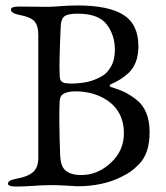

<svg xmlns="http://www.w3.org/2000/svg" viewBox="-20 -677 608 702"><path d="M198 -408Q198 -395 200 -388Q202 -381 207.5 -377.5Q213 -374 215.5 -373.5Q218 -373 228 -372Q250 -370 286 -375Q322 -380 355 -400Q371 -409 385.5 -433Q400 -457 400 -495Q400 -549 370 -588Q340 -627 264 -627Q226 -627 214.5 -616.5Q203 -606 202 -581Q196 -449 198 -408ZM120 -549Q120 -584 105.5 -599.5Q91 -615 53 -622Q20 -628 20 -642Q20 -653 49 -653Q78 -653 106 -652.5Q134 -652 153 -652Q170 -652 201 -654.5Q232 -657 264 -657Q377 -657 431.5 -622.5Q486 -588 486 -508Q486 -446 452 -412Q422 -384 385 -369Q381 -367 381 -364Q381 -361 385 -359Q415 -350 434 -341Q453 -332 477.5 -313.5Q502 -295 514.5 -265Q527 -235 527 -194Q527 -155 517.5 -126Q508 -97 489.5 -78Q471 -59 458 -50Q445 -41 423 -30Q355 4 263 4Q258 4 220 1.5Q182 -1 156 0Q137 0 102.5 2.5Q68 5 38 5Q9 5 9 -6Q9 -18 42 -24Q82 -31 101 -48Q120 -65 120 -99ZM433 -189Q433 -277 359 -318Q314 -343 255 -343Q225 -343 209 -332Q200 -326 198 -307Q195 -245 200 -108Q202 -71 217 -56Q236 -37 277 -37Q337 -37 385 -81.5Q433 -126 433 -189Z"/></svg>

Font: EB Garamond
Style: SC
Weight: 400
Version: Version 000.010